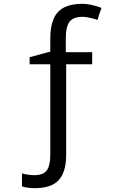

<svg xmlns="http://www.w3.org/2000/svg" viewBox="-20 -744 617 1004"><path d="M160 240Q126 240 95 231V163Q129 172 159 172Q206 172 224.5 147Q243 122 243 67V-408H135V-445L243 -474V-542Q243 -637 282.5 -680.5Q322 -724 411 -724Q453 -724 511 -703L500 -672L490 -640Q440 -656 411 -656Q363 -656 343.5 -630Q324 -604 324 -544V-471H462V-408H326V65Q326 155 287.5 197.5Q249 240 160 240Z"/></svg>

Font: Stephens Clock
Style: Regular
Weight: 400
Designer: Peter Wiegel (catfonts.de) with slight modifications by DT1.org
Version: Version 0.9.1